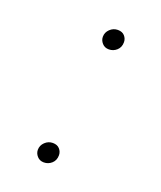

<svg xmlns="http://www.w3.org/2000/svg" viewBox="-92 -496 474 565"><g transform="rotate(20 144.5 -213.5)"><path d="M110 7Q97 7 89 -2Q81 -11 81 -22Q81 -36 91.5 -46Q102 -56 116 -56Q130 -56 137.5 -47.5Q145 -39 145 -28Q145 -12 134.5 -2.5Q124 7 110 7ZM176 -371Q163 -371 155 -380Q147 -389 147 -400Q147 -414 157.5 -424Q168 -434 182 -434Q196 -434 203.5 -425.5Q211 -417 211 -406Q211 -390 200.5 -380.5Q190 -371 176 -371Z"/></g></svg>

Font: Source Serif 4 SmText ExtraLight
Style: Italic
Weight: 200
Italic angle: -12°
Designer: Frank Grießhammer
Foundry: Adobe
Version: Version 4.005;hotconv 1.1.0;makeotfexe 2.6.0